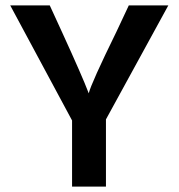

<svg xmlns="http://www.w3.org/2000/svg" viewBox="-20 -694 664 714"><path d="M606 -674 374 -250V0H248V-246L18 -674H165L210 -576Q249 -491 274 -433.5Q299 -376 304 -362L310 -347Q319 -384 413 -576L459 -674Z"/></svg>

Font: Hind SemiBold
Style: Regular
Weight: 600
Designer: Manushi Parikh, Satya Rajpurohit
Foundry: Indian Type Foundry
Version: Version 2.001;PS 1.0;hotconv 1.0.79;makeotf.lib2.5.61930; tt